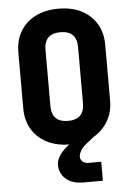

<svg xmlns="http://www.w3.org/2000/svg" viewBox="-63 -786 725 1057"><g transform="rotate(-5 300.0 -257.5)"><path d="M354 225Q293 225 258 194.5Q223 164 223 115Q223 90 243 61.5Q263 33 295 10Q223 9 170 -19Q117 -47 88.5 -96Q60 -145 60 -210V-520Q60 -586 89.5 -635.5Q119 -685 173 -712.5Q227 -740 300 -740Q374 -740 427.5 -712.5Q481 -685 510.5 -635.5Q540 -586 540 -520V-210Q540 -148 511 -98.5Q482 -49 434 -21L386 17Q366 33 356.5 51Q347 69 347 82Q347 98 359 109Q371 120 393 120H462V225ZM300 -120Q390 -120 390 -210V-520Q390 -610 300 -610Q210 -610 210 -520V-210Q210 -120 300 -120Z"/></g></svg>

Font: JetBrains Mono NL ExtraBold
Style: Regular
Weight: 800
Designer: Philipp Nurullin, Konstantin Bulenkov
Foundry: JetBrains
Version: Version 2.304; ttfautohint (v1.8.4.7-5d5b)